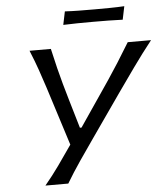

<svg xmlns="http://www.w3.org/2000/svg" viewBox="-60 -956 877 1009"><g transform="rotate(-5 379.0 -451.5)"><path d="M138.5 0Q178.5 -48 214 -97.8Q249.5 -147.5 287.5 -203L189.5 -511.5Q173 -562.5 157 -608.5Q141 -654.5 117 -713H229.5Q243 -652.5 254 -608.8Q265 -565 276 -525.2Q287 -485.5 301 -438L345.5 -287H354L455 -435.5Q488.5 -484.5 515.8 -525Q543 -565.5 571 -609.5Q599 -653.5 635 -713H758Q707 -648.5 657 -578.5Q607 -508.5 566 -450L408.5 -224.5Q372.5 -173.5 332 -114Q291.5 -54.5 259 0ZM305.5 -833 320 -903Q355 -901 394.2 -900.5Q433.5 -900 476 -900Q519 -900 558.5 -900.5Q598 -901 633.5 -903L619 -833Q584 -834.5 544.8 -835Q505.5 -835.5 463 -835.5Q420 -835.5 380.5 -835Q341 -834.5 305.5 -833Z"/></g></svg>

Font: Commissioner Flair
Style: Italic
Weight: 400
Italic angle: -12°
Designer: Kostas Bartsokas
Foundry: Kostas Bartsokas
Version: Version 1.000; ttfautohint (v1.8.3)